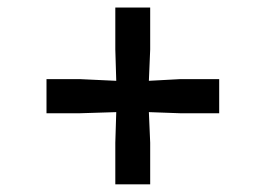

<svg xmlns="http://www.w3.org/2000/svg" viewBox="-20 -567 709 512"><path d="M287.5 -75.5V-186.5L290 -268L193 -265H104V-356H193L290 -351.5L287.5 -435V-547H380.5V-435L377 -351.5L460.5 -356H564.5V-265H460.5L377 -268L380.5 -186.5V-75.5Z"/></svg>

Font: Merriweather 48pt Black
Style: Regular
Weight: 900
Version: Version 2.100